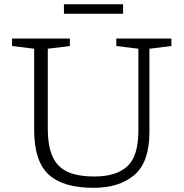

<svg xmlns="http://www.w3.org/2000/svg" viewBox="-20 -892 882 922"><path d="M644.5 -265V-658L538.5 -671V-707H803V-671L697.5 -658V-256.5Q697.5 -114.5 625.8 -52.2Q554 10 428.5 10Q283.5 10 213.8 -53.8Q144 -117.5 144 -269V-658L38 -671V-707H315.5V-671L209.5 -658V-276Q209.5 -190 232.8 -139.2Q256 -88.5 305.2 -66.5Q354.5 -44.5 433 -44.5Q538.5 -44.5 591.5 -93.5Q644.5 -142.5 644.5 -265ZM287 -826V-871.5H571V-826Z"/></svg>

Font: Newsreader Caption Light
Style: Regular
Weight: 300
Designer: Hugues Gentile
Foundry: Production Type
Version: Version 1.001